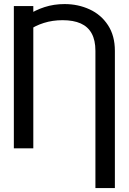

<svg xmlns="http://www.w3.org/2000/svg" viewBox="-20 -737 639 954"><path d="M454.1 197.3V-484.4Q454.1 -537.1 435.5 -570.8Q417 -604.5 380.9 -620.6Q344.7 -636.7 291 -636.7Q241.2 -636.7 197.8 -623Q154.3 -609.4 119.1 -584V-662.1Q154.3 -686.5 201.2 -701.7Q248 -716.8 300.8 -716.8Q368.2 -716.8 425.3 -690.4Q482.4 -664.1 516.6 -611.8Q550.8 -559.6 550.8 -484.4V197.3ZM145.5 0H48.8V-707H145.5Z"/></svg>

Font: Pretendard Std Variable
Style: Regular
Weight: 400
Designer: Base glyphs from Inter by Rasmus Andersson; Hangeul glyphs from Noto Sans CJK(Source Han Sans) by Jang Soo-young and Kan
Foundry: Kil Hyung-jin
Version: Version 1.309;Glyphs 3.2 (3225)